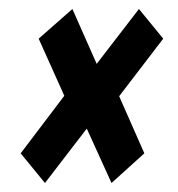

<svg xmlns="http://www.w3.org/2000/svg" viewBox="-20 -531 395 427"><path d="M80 -124 26 -190 123 -318 66 -445 141 -511 195 -389 289 -511 343 -445 245 -317 301 -190 228 -124 173 -245Z"/></svg>

Font: Georama Extra Condensed SemiBold
Style: Italic
Weight: 600
Width: 2
Italic angle: -9°
Designer: Jean-Baptiste Levee
Foundry: Production Type
Version: Version 1.000